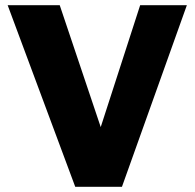

<svg xmlns="http://www.w3.org/2000/svg" viewBox="-20 -720 750 740"><path d="M270 0 9.5 -700H210.2L368.2 -230.2L520.2 -700H700.2L450 0Z"/></svg>

Font: Golos Text
Style: Regular
Weight: 400
Designer: A.Korolkova, Vitaly Kuzmin
Foundry: ParaType Ltd
Version: Version 2.004